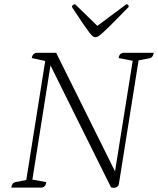

<svg xmlns="http://www.w3.org/2000/svg" viewBox="-20 -892 751 913"><path d="M524 1Q518 1 514.5 0.5Q511 0 508 -1L220 -581L134 -38L200 -26Q198 -14 194 -8.5Q190 -3 180 0H34Q36 -22 53 -26L105 -36L195 -602L131 -616Q134 -637 152 -641H247L527 -77L611 -603L544 -616Q546 -627 550 -632.5Q554 -638 565 -641H711Q708 -619 692 -615L639 -605L545 -15Q544 -9 537.5 -4Q531 1 524 1ZM434 -715Q428 -715 422 -719Q416 -723 405.5 -736.5Q395 -750 375 -779Q355 -808 322 -859Q322 -864 326.5 -868Q331 -872 337 -872L443 -769L581 -872Q592 -872 592 -859Q542 -808 513 -779Q484 -750 469 -736.5Q454 -723 446.5 -719Q439 -715 434 -715Z"/></svg>

Font: Petrona ExtraLight
Style: Italic
Weight: 200
Italic angle: -9°
Designer: Ringo R. Seeber
Foundry: Ringo R. Seeber
Version: Version 2.001; ttfautohint (v1.8.3)